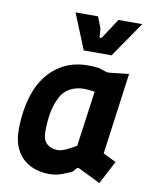

<svg xmlns="http://www.w3.org/2000/svg" viewBox="-85 -815 720 890"><g transform="rotate(10 275.0 -370.0)"><path d="M206 9Q177 9 146.5 0.5Q116 -8 90.5 -28.5Q65 -49 49 -84Q33 -119 33 -171Q33 -227 44 -282.5Q55 -338 78 -384Q113 -449 169 -483.5Q225 -518 297 -518Q309 -518 321 -517.5Q333 -517 349 -515L386 -503Q392 -501 402 -502L492 -512L440 -129L501 -99L444 10L342 -40Q333 -44 328 -38L311 -19Q286 -9 269.5 -2.5Q253 4 238.5 6.5Q224 9 206 9ZM226 -107Q236 -107 246.5 -110Q257 -113 272.5 -120.5Q288 -128 313 -142L349 -403Q321 -408 298 -408Q261 -408 231 -391Q201 -374 186 -341Q170 -308 163 -268.5Q156 -229 156 -181Q156 -142 176 -124.5Q196 -107 226 -107ZM266 -583 198 -750H304L325 -696L327 -660Q327 -654 332 -653.5Q337 -653 341 -660L400 -750H512L397 -583Z"/></g></svg>

Font: Finlandica SemiBold
Style: Italic
Weight: 600
Italic angle: -8°
Designer: Niklas Ekholm, Juho Hiilivirta, Jaakko Suomalainen
Foundry: Helsinki Type Studio
Version: Version 1.063